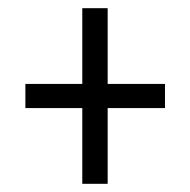

<svg xmlns="http://www.w3.org/2000/svg" viewBox="-20 -592 465 469"><path d="M181 -143H243V-328H383V-387H243V-572H181V-387H42V-328H181Z"/></svg>

Font: Noto Serif Khmer ExtraCondensed Medium
Style: Regular
Weight: 500
Width: 2
Designer: Danh Hong and the Monotype Design Team
Foundry: Monotype Imaging Inc.
Version: Version 2.004